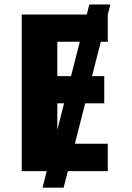

<svg xmlns="http://www.w3.org/2000/svg" viewBox="-20 -780 600 875"><path d="M387.2 -759.8 375.5 -713.9H79.1V0H192.9L173.8 75.2H270L289.1 0H471.2V-125H321.3L368.2 -309.1H455.1V-433.1H399.4L439.5 -589.8H471.2V-713.9L482.9 -759.8ZM343.8 -589.8 303.7 -433.1H241.2V-589.8ZM272 -309.1 241.2 -188.5V-309.1Z"/></svg>

Font: Avrile Sans
Style: Bold
Weight: 700
Designer: Monotype Design Team, Google (font), Stefan Peev (BGR Cyrillic), Cristiano Sobral (main changes)
Foundry: The Avrile Sans Project Authors
Version: Version 3.110